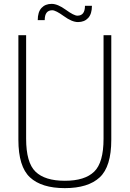

<svg xmlns="http://www.w3.org/2000/svg" viewBox="-20 -962 670 992"><path d="M75 -240V-780H115V-245Q115 -122 163.5 -75Q212 -28 315 -28Q418 -28 466.5 -75Q515 -122 515 -245V-780H555V-240Q555 -101 495 -45.5Q435 10 315 10Q195 10 135 -45.5Q75 -101 75 -240ZM419 -932H455Q455 -890 435.5 -869Q416 -848 383 -848Q352 -848 310 -878.5Q268 -909 250 -909Q211 -909 211 -858H175Q175 -900 194.5 -921Q214 -942 247 -942Q278 -942 320 -911.5Q362 -881 380 -881Q419 -881 419 -932Z"/></svg>

Font: Cooper Hewitt
Style: Light
Weight: 703
Designer: Village Type and Design LLC
Foundry: Cooper Hewitt Smithsonian Design Museum
Version: 1.000